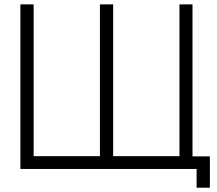

<svg xmlns="http://www.w3.org/2000/svg" viewBox="-20 -770 987 875"><path d="M857.3 -57.3V-750H797.9V-58.3H495.8V-750H435.4V-58.3H133.3V-750H72.9V0H876V85.4H936.5V-57.3Z"/></svg>

Font: Manrope3 Light
Style: Regular
Weight: 300
Designer: Mikhail Sharanda
Foundry: Mikhail Sharanda
Version: Version 3.000;PS 003.000;hotconv 1.0.88;makeotf.lib2.5.64775